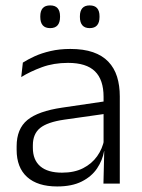

<svg xmlns="http://www.w3.org/2000/svg" viewBox="-20 -679 526 710"><path d="M362.5 0 365.5 -121.5 363 -131V-288.5V-321Q363 -384 331.2 -415.2Q299.5 -446.5 231.5 -446.5Q178.5 -446.5 135 -430.5Q91.5 -414.5 58.5 -394L64.5 -447.5Q82.5 -459 108 -470.8Q133.5 -482.5 166.8 -490.2Q200 -498 240 -498Q289 -498 323.8 -486Q358.5 -474 380.5 -451Q402.5 -428 412.8 -395.5Q423 -363 423 -322.5V0ZM191.5 10.5Q119 10.5 80.2 -24.5Q41.5 -59.5 41.5 -125V-138Q41.5 -202.5 81.2 -235.2Q121 -268 210 -281L373 -305L376 -259L217.5 -236.5Q155.5 -227.5 128.5 -205.8Q101.5 -184 101.5 -141.5V-132.5Q101.5 -87.5 129 -64Q156.5 -40.5 209.5 -40.5Q255 -40.5 287.2 -57Q319.5 -73.5 339.2 -101.2Q359 -129 365.5 -163.5L377.5 -120.5H365Q359 -86 338.8 -56Q318.5 -26 282.2 -7.8Q246 10.5 191.5 10.5ZM165.5 -575Q147 -575 138 -585.5Q129 -596 129 -616V-619Q129 -638.5 138 -648.8Q147 -659 165.5 -659Q184 -659 193 -648.8Q202 -638.5 202 -619V-616Q202 -596 193 -585.5Q184 -575 165.5 -575ZM311.5 -575Q293.5 -575 284.5 -585.5Q275.5 -596 275.5 -616V-619Q275.5 -638.5 284.5 -648.8Q293.5 -659 311.5 -659Q330 -659 339 -648.8Q348 -638.5 348 -619V-616Q348 -596 339 -585.5Q330 -575 311.5 -575Z"/></svg>

Font: Anek Gujarati Medium Light
Style: Regular
Weight: 300
Version: Version 1.003